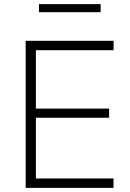

<svg xmlns="http://www.w3.org/2000/svg" viewBox="-20 -911 632 931"><path d="M104.5 0Q104.5 -60.5 104.5 -116.2Q104.5 -172 104.5 -237.5V-475Q104.5 -541 104.5 -597Q104.5 -653 104.5 -713H531V-667.5Q479 -667.5 419.2 -667.5Q359.5 -667.5 278.5 -667.5H127.5L154 -707Q154 -646.5 154 -590.5Q154 -534.5 154 -469V-244Q154 -179 154 -123.2Q154 -67.5 154 -7L129 -45.5H283.5Q352.5 -45.5 413.5 -45.5Q474.5 -45.5 530.5 -45.5V0ZM144 -340V-384.5H287Q358 -384.5 409.5 -384.5Q461 -384.5 509 -384.5V-340Q458 -340 406.8 -340Q355.5 -340 286 -340ZM169 -852V-891Q203 -891 240.5 -891Q278 -891 318.5 -891Q359.5 -891 396.8 -891Q434 -891 468 -891V-852Q434 -852 396.8 -852Q359.5 -852 318.5 -852Q278 -852 240.5 -852Q203 -852 169 -852Z"/></svg>

Font: Commissioner Thin ExtraLight
Style: Regular
Weight: 250
Version: Version 1.000